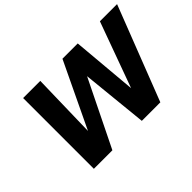

<svg xmlns="http://www.w3.org/2000/svg" viewBox="-110 -992 1305 1305"><g transform="rotate(-45 542.5 -340.0)"><path d="M182 0V-680H347L334 -144L305 -146L560 -680H707L754 -146L725 -144L920 -680H1085L821 0H643L588 -542H626L360 0Z"/></g></svg>

Font: Teachers
Style: Italic
Weight: 400
Italic angle: -11°
Designer: Alfredo Marco Pradil, Chank Diesel
Version: Version 1.001